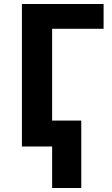

<svg xmlns="http://www.w3.org/2000/svg" viewBox="-20 -734 559 962"><path d="M89.8 0V-713.9H499V-589.8H241.2V-129.9H387.2V208H241.2V0Z"/></svg>

Font: Droid Sans
Style: Bold
Weight: 700
Foundry: Ascender Corporation
Version: Version 1.00 build 112